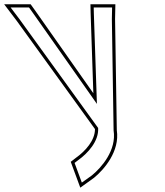

<svg xmlns="http://www.w3.org/2000/svg" viewBox="-280 -618 771 898"><path d="M158.9 -557 158.3 -583H244.3L243.2 -529L251.3 -8C265.7 84 195.3 165 150.2 202L102.7 236L68.8 144L84.4 132C130.9 98.9 182.8 42.4 179 -19.5L-189.4 -529L-230.3 -583H-144.3L-125.7 -557L173.3 -132ZM143.9 -556.6 156.6 -181.8 -113.5 -565.7 -136.6 -598H-260.5L-201.4 -520.1L164.2 -14.4C164.6 38.2 119.7 88.4 75.4 119.9L50.9 138.8L95.5 259.7L159.3 213.9L159.7 213.6C206.4 175.3 281.2 90 266.3 -9.3L258.2 -529L259.6 -598H143Z"/></svg>

Font: Nordica Plus
Style: NordicaClassicLightConOpOblOl
Weight: 300
Version: Version 1.01